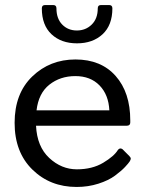

<svg xmlns="http://www.w3.org/2000/svg" viewBox="-20 -735 578 762"><path d="M483 -236H123Q127 -153 175.5 -108Q224 -63 285 -63Q346 -63 389.5 -89Q433 -115 448 -140Q456 -150 466 -143L493 -116Q499 -110 499 -105.5Q499 -101 494.5 -94Q490 -87 476 -72Q462 -57 436.5 -38Q411 -19 370.5 -6Q330 7 284 7Q179 7 108.5 -62Q38 -131 38 -247.5Q38 -364 108 -431.5Q178 -499 279.5 -499Q381 -499 439 -433.5Q497 -368 497 -257Q497 -253 497 -249Q497 -236 483 -236ZM125 -297H414Q411 -359 375 -396Q339 -433 279 -433Q219 -433 176 -399Q133 -365 125 -297ZM381 -715H413Q426 -715 426 -702Q426 -635 387 -599Q348 -563 285.5 -563Q223 -563 184.5 -599Q146 -635 146 -702Q146 -715 159 -715H191Q204 -715 204 -702Q204 -661 227 -637.5Q250 -614 285 -614Q320 -614 344 -637.5Q368 -661 368 -702Q368 -715 381 -715Z"/></svg>

Font: Sanchez
Style: Regular
Weight: 400
Designer: Daniel Hernández
Foundry: LatinoType
Version: Version 1.001